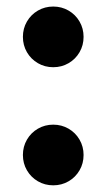

<svg xmlns="http://www.w3.org/2000/svg" viewBox="-20 -553 322 581"><path d="M49.3 -441.4Q49.3 -466.8 61.5 -487.8Q73.7 -508.8 94.7 -521Q115.7 -533.2 141.1 -533.2Q166.5 -533.2 187.5 -521Q208.5 -508.8 220.7 -487.8Q232.9 -466.8 232.9 -441.4Q232.9 -416 220.7 -395Q208.5 -374 187.5 -361.8Q166.5 -349.6 141.1 -349.6Q115.7 -349.6 94.7 -361.8Q73.7 -374 61.5 -395Q49.3 -416 49.3 -441.4ZM49.3 -84Q49.3 -109.4 61.5 -130.4Q73.7 -151.4 94.7 -163.6Q115.7 -175.8 141.1 -175.8Q166.5 -175.8 187.5 -163.6Q208.5 -151.4 220.7 -130.4Q232.9 -109.4 232.9 -84Q232.9 -58.6 220.7 -37.6Q208.5 -16.6 187.5 -4.4Q166.5 7.8 141.1 7.8Q115.7 7.8 94.7 -4.4Q73.7 -16.6 61.5 -37.6Q49.3 -58.6 49.3 -84Z"/></svg>

Font: Reddit Sans Fudge ExtraBold
Style: Regular
Weight: 800
Designer: Stephen Hutchings
Foundry: Reddit
Version: Version 1.011